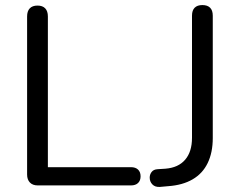

<svg xmlns="http://www.w3.org/2000/svg" viewBox="-20 -732 947 758"><path d="M129 0Q109 0 98 -11.5Q87 -23 87 -43V-667Q87 -688 97.5 -699Q108 -710 128 -710Q148 -710 158.5 -699Q169 -688 169 -667V-72H497Q515 -72 525 -62.5Q535 -53 535 -36Q535 -19 525 -9.5Q515 0 497 0ZM611 6Q592 7 581.5 -4Q571 -15 571 -31Q571 -43 578.5 -53Q586 -63 602 -64L633 -66Q684 -70 711 -101.5Q738 -133 738 -188V-670Q738 -691 748.5 -701.5Q759 -712 779 -712Q799 -712 809.5 -701.5Q820 -691 820 -670V-187Q820 -130 800 -88.5Q780 -47 740.5 -24Q701 -1 644 3Z"/></svg>

Font: Nunito
Style: Regular
Weight: 400
Designer: Vernon Adams
Foundry: Vernon Adams
Version: Version 3.602